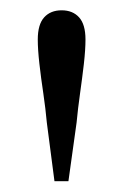

<svg xmlns="http://www.w3.org/2000/svg" viewBox="-20 -825 236 367"><path d="M97.8 -805.3Q119 -805.3 131.2 -791.8Q143.4 -778.3 143.4 -749.5Q143.4 -730.3 140.3 -702.8Q137.1 -675.4 133 -646.3Q128.9 -617.3 126.4 -590.7L110.8 -478.7H84.1L69.5 -590.7Q67.1 -617.3 62.8 -646.5Q58.4 -675.6 55.3 -703.1Q52.2 -730.5 52.2 -749.5Q52.2 -778.3 64.4 -791.8Q76.6 -805.3 97.8 -805.3Z"/></svg>

Font: Noto Serif SC
Style: Regular
Weight: 200
Designer: Ryoko NISHIZUKA 西塚涼子 (kana & ideographs); Frank Grießhammer (Latin, Greek & Cyrillic); Wenlong ZHANG 张文龙 (bopomofo); San
Foundry: Adobe
Version: Version 2.001;hotconv 1.1.0;makeotfexe 2.6.0